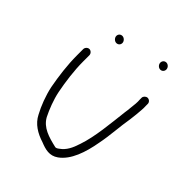

<svg xmlns="http://www.w3.org/2000/svg" viewBox="-191 -735 860 860"><g transform="rotate(45 239.0 -305.0)"><path d="M337 -614.5C337 -602.4 347.7 -592 359 -592C369.9 -592 378 -600.5 378 -611.5C378 -623.6 367.3 -634 356 -634C345.1 -634 337 -625.5 337 -614.5ZM113 -559.5C113 -548.2 124.2 -537 135.5 -537C146.8 -537 155 -545.2 155 -556.5C155 -567.8 143.8 -579 132.5 -579C121.2 -579 113 -570.8 113 -559.5ZM50 -413V-374C50 -311.8 58.5 -248.8 69 -192C78.8 -145.6 97.1 -98.8 116 -64C135.5 -24.9 173.1 -2.4 216 11C248.3 23.9 280.5 33.4 313 10C360.9 -24.2 384.4 -94.8 397 -167C408.4 -222.6 411.6 -286.5 421 -340L425 -374C426.2 -394.8 429.5 -412.8 428 -432V-444C428 -454.3 418.7 -463 408.5 -463C398.9 -463 389 -453.5 389 -444V-432C389.7 -424.7 389.7 -416.3 389 -407C386.1 -386.5 385.7 -366 382 -345C372.7 -266.1 364.6 -172.5 341 -104C329.7 -67.8 315.8 -39.7 290 -22C282.7 -16 276.7 -13.3 272 -14C219.4 -26.1 173.6 -39.4 150 -82C134 -114 116.5 -157.6 108 -200C97.7 -252.9 89 -315.7 89 -374V-413C89 -423.3 79.6 -433 69.5 -433C59.4 -433 50 -423.3 50 -413Z"/></g></svg>

Font: Just Breathe
Style: Regular
Weight: 400
Foundry: Cannot Into Space Fonts
Version: Version 0.72